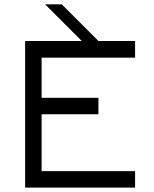

<svg xmlns="http://www.w3.org/2000/svg" viewBox="-20 -853 702 873"><path d="M169.2 -75H594.2V0H94.2V-666.7H351.7L185 -833.3H260.8L427.5 -666.7H594.2V-590.8H169.2V-408.3H427.5V-333.3H169.2Z"/></svg>

Font: 0xA000
Style: Regular
Weight: 400
Version: Version 0.1